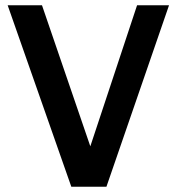

<svg xmlns="http://www.w3.org/2000/svg" viewBox="-20 -707 669 727"><path d="M250 0H383L620 -687H499L322 -153L139 -687H9Z"/></svg>

Font: Ronzino Medium
Style: Regular
Weight: 500
Designer: Nunzio Mazzaferro
Foundry: Collletttivo
Version: Version 1.000;Glyphs 3.3 (3337)